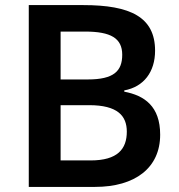

<svg xmlns="http://www.w3.org/2000/svg" viewBox="-20 -734 703 754"><path d="M307 -714H93V0H353C511 0 609 -75 609 -205C609 -317 547 -359 468 -374V-379C545 -393 589 -452 589 -535C589 -667 492 -714 307 -714ZM325 -422H218V-610H314C415 -610 460 -584 460 -519C460 -455 427 -422 325 -422ZM218 -321H330C442 -321 478 -279 478 -217C478 -149 442 -104 336 -104H218Z"/></svg>

Font: Noto Sans New Tai Lue Semibold
Style: Regular
Weight: 600
Designer: Monotype Design Team
Foundry: Monotype Imaging Inc.
Version: Version 2.004